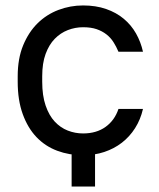

<svg xmlns="http://www.w3.org/2000/svg" viewBox="-20 -560 585 705"><path d="M285 10Q234 10 190 -6.5Q146 -23 114 -56.5Q82 -90 63.5 -141Q45 -192 45 -260V-280Q45 -345 65 -393.5Q85 -442 118 -474.5Q151 -507 194.5 -523.5Q238 -540 285 -540Q332 -540 369.5 -527Q407 -514 434.5 -491Q462 -468 479.5 -437Q497 -406 505 -370H415Q407 -389 396.5 -405.5Q386 -422 370.5 -434Q355 -446 334.5 -453Q314 -460 285 -460Q256 -460 229 -449.5Q202 -439 181 -417.5Q160 -396 147.5 -362Q135 -328 135 -280V-260Q135 -209 147.5 -172.5Q160 -136 181 -113.5Q202 -91 229 -80.5Q256 -70 285 -70Q334 -70 367.5 -94Q401 -118 415 -160H505Q496 -121 476 -89.5Q456 -58 427.5 -36Q399 -14 363 -2Q327 10 285 10ZM329 -15V125H243V-15Z"/></svg>

Font: Golos Text VF
Style: Regular
Weight: 400
Designer: A.Korolkova, Vitaly Kuzmin
Foundry: ParaType Ltd
Version: Version 2.003